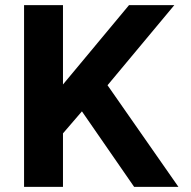

<svg xmlns="http://www.w3.org/2000/svg" viewBox="-20 -730 745 750"><path d="M74 0V-710H226V-400L484 -710H661L400 -397L677 0H504L300 -295L226 -209V0Z"/></svg>

Font: Geist
Style: Bold
Weight: 400
Designer: Basement.studio, Andrés Briganti, Mateo Zaragoza
Foundry: Basement.studio, Vercel, Andrés Briganti, Guido Ferreyra, Mateo Zaragoza
Version: Version 1.401